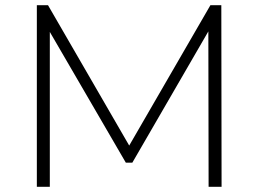

<svg xmlns="http://www.w3.org/2000/svg" viewBox="-20 -720 996 740"><path d="M122 -700H165L478 -159L791 -700H833L834 0H784L783 -599L490 -93H465L172 -597V0H122Z"/></svg>

Font: Goldbeck Next Light
Style: Regular
Weight: 300
Designer: Julieta Ulanovsky
Foundry: Julieta Ulanovsky
Version: Version 7.200